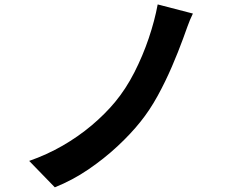

<svg xmlns="http://www.w3.org/2000/svg" viewBox="-20 -792 1040 850"><path d="M834 -732Q820.6 -704.9 809.9 -674.7Q799.2 -644.5 790.3 -620.4Q769.4 -563.1 740.9 -496.8Q712.4 -430.6 677.8 -367.4Q643.1 -304.3 602.2 -253.4Q559.9 -200.2 500.5 -144.8Q441.1 -89.5 370.8 -41.6Q300.4 6.2 222.7 37.3L109.2 -79.6Q187.4 -106.9 257.2 -147.1Q327 -187.4 385.9 -237Q444.8 -286.7 489.3 -340.2Q537.4 -398.2 574.8 -471.5Q612.2 -544.8 638.5 -622.7Q664.8 -700.6 678.1 -772.4Z"/></svg>

Font: Noto Sans KR Thin
Style: Regular
Weight: 100
Designer: Ryoko NISHIZUKA 西塚涼子 (kana, bopomofo & ideographs); Paul D. Hunt (Latin, Greek & Cyrillic); Sandoll Communications 산돌커뮤니
Foundry: Adobe
Version: Version 2.004-H2;hotconv 1.0.118;makeotfexe 2.5.65603